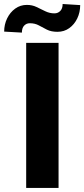

<svg xmlns="http://www.w3.org/2000/svg" viewBox="-59 -921 413 941"><path d="M228 -710.9V0H69.3V-710.9ZM248 -901.4 334 -896Q334 -860.4 319.6 -830.6Q305.2 -800.8 280.3 -783Q255.4 -765.1 222.7 -765.1Q191.9 -765.1 171.1 -775.6Q150.4 -786.1 131.3 -796.6Q112.3 -807.1 86.9 -807.1Q70.8 -807.1 59.6 -795.7Q48.3 -784.2 48.3 -761.2L-38.6 -766.1Q-38.6 -800.8 -24.2 -830.6Q-9.8 -860.4 15.4 -878.7Q40.5 -897 72.8 -897Q98.6 -897 120.1 -886.7Q141.6 -876.5 162.8 -866Q184.1 -855.5 208 -855.5Q224.6 -855.5 236.3 -867.2Q248 -878.9 248 -901.4Z"/></svg>

Font: Vazirmatn UI ExtraBold
Style: Regular
Weight: 800
Designer: Saber Rastikerdar
Foundry: Saber Rastikerdar
Version: Version 33.003